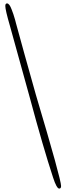

<svg xmlns="http://www.w3.org/2000/svg" viewBox="-20 -968 387 1122"><path d="M21 -948Q28 -948 34.5 -939.5Q41 -931 47.5 -914Q54 -897 58 -885.5Q62 -874 68 -853Q74 -832 74 -830Q76 -822 122.5 -653.5Q169 -485 190 -413Q337 80 337 119Q337 134 326 134Q311 134 290 69Q233 -104 154 -398Q52 -768 38 -817Q11 -910 11 -933Q11 -948 21 -948Z"/></svg>

Font: Henny Penny
Style: Regular
Weight: 400
Designer: Olga Umpeleva
Foundry: Brownfox
Version: Version 1.001